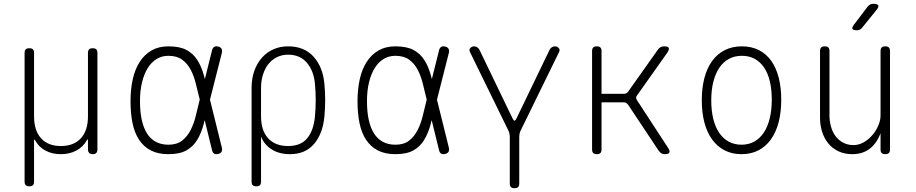

<svg xmlns="http://www.w3.org/2000/svg" viewBox="-20 -805 4840 1015"><path d="M135 180Q122 180 116 174Q110 168 110 155V-525Q110 -538 116 -544Q122 -550 135 -550Q148 -550 154 -544Q160 -538 160 -525V-190Q160 -115 197 -74Q234 -33 302 -33Q370 -33 407.5 -74Q445 -115 445 -190V-525Q445 -538 451 -544Q457 -550 470 -550Q483 -550 489 -544Q495 -538 495 -525V-15Q495 -3 489 3.5Q483 10 470 10Q458 10 451.5 3.5Q445 -3 445 -15V-60Q445 -68 443.5 -68.5Q442 -69 438 -62Q419 -28 383.5 -9Q348 10 302 10Q256 10 221 -8.5Q186 -27 167 -61Q163 -68 161.5 -68Q160 -68 160 -60V155Q160 168 154 174Q148 180 135 180Z M1153 -24Q1156 -11 1151 -2.5Q1146 6 1133 9Q1120 12 1112 7Q1104 2 1101 -11L1062 -170Q1060 -160 1057 -150Q1044 -101 1022.5 -65.5Q1001 -30 965.5 -10Q930 10 870 10Q815 10 777 -10Q739 -30 715 -66.5Q691 -103 680.5 -154.5Q670 -206 670 -270Q670 -334 682 -387Q694 -440 719 -478.5Q744 -517 781.5 -538.5Q819 -560 870 -560Q930 -560 965.5 -541Q1001 -522 1023 -488Q1045 -454 1058 -406Q1061 -397 1063 -387L1101 -539Q1104 -552 1112 -557Q1120 -562 1133 -559Q1146 -556 1151 -547.5Q1156 -539 1153 -526L1090 -278ZM1036 -278 1035 -282Q1025 -323 1015 -363.5Q1005 -404 988 -436.5Q971 -469 943 -489.5Q915 -510 870 -510Q836 -510 808.5 -493.5Q781 -477 761.5 -446Q742 -415 731 -370.5Q720 -326 720 -270Q720 -214 729.5 -171Q739 -128 757.5 -99Q776 -70 804.5 -55Q833 -40 870 -40Q915 -40 942.5 -61.5Q970 -83 987.5 -117Q1005 -151 1015 -193Q1025 -235 1035 -275Z M1335 180Q1322 180 1316 174Q1310 168 1310 155V-341Q1310 -389 1324 -429Q1338 -469 1363.5 -498.5Q1389 -528 1424.5 -544Q1460 -560 1503 -560Q1589 -560 1638 -505Q1687 -450 1695 -361Q1699 -319 1699 -275.5Q1699 -232 1695 -190Q1687 -100 1641 -45Q1595 10 1513 10Q1456 10 1416.5 -15Q1377 -40 1360 -83V155Q1360 168 1354 174Q1348 180 1335 180ZM1503 -33Q1570 -33 1604 -74Q1638 -115 1645 -190Q1649 -232 1649 -275.5Q1649 -319 1645 -361Q1639 -430 1602.5 -473Q1566 -516 1503 -516Q1471 -516 1444.5 -503Q1418 -490 1399.5 -467Q1381 -444 1370.5 -411.5Q1360 -379 1360 -341V-190Q1360 -115 1397.5 -74Q1435 -33 1503 -33Z M2353 -24Q2356 -11 2351 -2.5Q2346 6 2333 9Q2320 12 2312 7Q2304 2 2301 -11L2262 -170Q2260 -160 2257 -150Q2244 -101 2222.5 -65.5Q2201 -30 2165.5 -10Q2130 10 2070 10Q2015 10 1977 -10Q1939 -30 1915 -66.5Q1891 -103 1880.5 -154.5Q1870 -206 1870 -270Q1870 -334 1882 -387Q1894 -440 1919 -478.5Q1944 -517 1981.5 -538.5Q2019 -560 2070 -560Q2130 -560 2165.5 -541Q2201 -522 2223 -488Q2245 -454 2258 -406Q2261 -397 2263 -387L2301 -539Q2304 -552 2312 -557Q2320 -562 2333 -559Q2346 -556 2351 -547.5Q2356 -539 2353 -526L2290 -278ZM2236 -278 2235 -282Q2225 -323 2215 -363.5Q2205 -404 2188 -436.5Q2171 -469 2143 -489.5Q2115 -510 2070 -510Q2036 -510 2008.5 -493.5Q1981 -477 1961.5 -446Q1942 -415 1931 -370.5Q1920 -326 1920 -270Q1920 -214 1929.5 -171Q1939 -128 1957.5 -99Q1976 -70 2004.5 -55Q2033 -40 2070 -40Q2115 -40 2142.5 -61.5Q2170 -83 2187.5 -117Q2205 -151 2215 -193Q2225 -235 2235 -275Z M2700 190Q2687 190 2681 184Q2675 178 2675 165V-80Q2675 -90 2673 -99.5Q2671 -109 2666 -118L2464 -531Q2461 -537 2462 -542.5Q2463 -548 2466.5 -551.5Q2470 -555 2475 -557.5Q2480 -560 2486 -560Q2494 -560 2502 -555.5Q2510 -551 2515 -541L2691 -176Q2696 -167 2700 -167Q2704 -167 2709 -176L2885 -541Q2890 -551 2898 -555.5Q2906 -560 2914 -560Q2920 -560 2925 -557.5Q2930 -555 2933.5 -551.5Q2937 -548 2938 -542.5Q2939 -537 2936 -531L2734 -118Q2729 -109 2727 -99.5Q2725 -90 2725 -80V165Q2725 178 2719 184Q2713 190 2700 190Z M3135 10Q3122 10 3116 4Q3110 -2 3110 -15V-535Q3110 -548 3116 -554Q3122 -560 3135 -560Q3148 -560 3154 -554Q3160 -548 3160 -535V-309H3277Q3285 -309 3291 -312Q3297 -315 3301 -321L3459 -544Q3465 -552 3473 -556Q3481 -560 3491 -560Q3511 -560 3515 -552Q3519 -544 3508 -527L3348 -301Q3343 -295 3343 -288.5Q3343 -282 3347 -276L3512 -23Q3523 -6 3518.5 2Q3514 10 3494 10Q3484 10 3476.5 5.5Q3469 1 3463 -7L3300 -252Q3295 -258 3290 -261Q3285 -264 3277 -264H3160V-15Q3160 -2 3154 4Q3148 10 3135 10Z M3900 10Q3850 10 3811 -10Q3772 -30 3745 -67Q3718 -104 3704 -156.5Q3690 -209 3690 -275Q3690 -341 3704 -393.5Q3718 -446 3745 -483Q3772 -520 3811.5 -540Q3851 -560 3902 -560Q3953 -560 3992 -540Q4031 -520 4057 -483.5Q4083 -447 4096.5 -395Q4110 -343 4110 -278Q4110 -211 4096 -158Q4082 -105 4055 -67.5Q4028 -30 3989 -10Q3950 10 3900 10ZM3900 -40Q3938 -40 3967.5 -56.5Q3997 -73 4017.5 -103.5Q4038 -134 4049 -178.5Q4060 -223 4060 -278Q4060 -331 4050 -374Q4040 -417 4020 -447Q4000 -477 3970.5 -493.5Q3941 -510 3902 -510Q3863 -510 3833 -493.5Q3803 -477 3782.5 -446.5Q3762 -416 3751 -372.5Q3740 -329 3740 -275Q3740 -221 3750.5 -177.5Q3761 -134 3781.5 -103.5Q3802 -73 3832 -56.5Q3862 -40 3900 -40Z M4635 -195V-535Q4635 -548 4641 -554Q4647 -560 4660 -560Q4673 -560 4679 -554Q4685 -548 4685 -535V-15Q4685 -2 4679 4Q4673 10 4660 10Q4647 10 4641 4Q4635 -2 4635 -15V-101Q4615 -47 4577.5 -18.5Q4540 10 4485 10Q4445 10 4413 -5Q4381 -20 4359.5 -46Q4338 -72 4326.5 -107Q4315 -142 4315 -183V-535Q4315 -548 4321 -554Q4327 -560 4340 -560Q4353 -560 4359 -554Q4365 -548 4365 -535V-195Q4365 -164 4373 -135.5Q4381 -107 4397 -85.5Q4413 -64 4437 -51Q4461 -38 4492 -38Q4520 -38 4545.5 -52.5Q4571 -67 4591 -90Q4611 -113 4623 -141Q4635 -169 4635 -195ZM4538 -659Q4532 -651 4525 -648Q4518 -645 4509 -645Q4490 -645 4486.5 -652Q4483 -659 4494 -674L4566 -769Q4572 -777 4579.5 -781Q4587 -785 4598 -785Q4618 -785 4622.5 -777Q4627 -769 4614 -753Z"/></svg>

Font: Maple Mono NL Thin
Style: Regular
Weight: 250
Monospace: yes
Designer: subframe7536
Version: Version 7.000